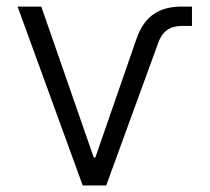

<svg xmlns="http://www.w3.org/2000/svg" viewBox="-20 -566 640 586"><path d="M232.4 0 33.7 -545.9H106L266.1 -85.4H271L397 -448.7Q414.6 -499 448.5 -522.5Q482.4 -545.9 533.2 -545.9H565.9V-486.8H534.2Q481.4 -486.8 463.4 -436.5L304.2 0Z"/></svg>

Font: Inter Light
Style: Regular
Weight: 300
Designer: Rasmus Andersson
Foundry: rsms
Version: Version 4.000;git-a52131595